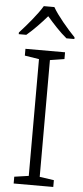

<svg xmlns="http://www.w3.org/2000/svg" viewBox="-62 -980 436 1014"><g transform="rotate(5 155.5 -473.5)"><path d="M184 -947H128C103 -904 46 -837 9 -797V-788H49C85 -818 124 -859 156 -896C188 -859 226 -817 262 -788H304V-797C266 -836 208 -904 184 -947ZM261 0V-36L185 -47V-666L261 -678V-714H51V-678L127 -666V-47L51 -36V0Z"/></g></svg>

Font: Noto Sans Telugu Light
Style: Regular
Weight: 300
Designer: Jelle Bosma - Monotype Design Team
Foundry: Monotype Imaging Inc.
Version: Version 2.005